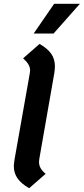

<svg xmlns="http://www.w3.org/2000/svg" viewBox="-20 -982 442 1014"><path d="M53 -105Q53 -115 57 -141L137 -593Q139 -605 139 -609Q139 -627 130 -642Q121 -657 102 -674L189 -750Q231 -726 250.5 -698Q270 -670 270 -632Q270 -617 267 -597L188 -145Q186 -133 186 -128Q186 -109 194.5 -94Q203 -79 221 -64L134 12Q92 -12 72.5 -40Q53 -68 53 -105ZM266 -962H402L263 -805H158Z"/></svg>

Font: KoHo
Style: Bold Italic
Weight: 700
Italic angle: -10°
Version: Version 1.000; ttfautohint (v1.6)